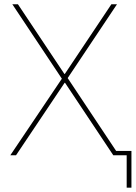

<svg xmlns="http://www.w3.org/2000/svg" viewBox="-20 -718 630 888"><path d="M565.9 149.9V0H503.9L280.8 -335H278.8L54.2 0H27.8L266.1 -354L37.1 -698.2H63L277.8 -376H279.8L495.1 -698.2H521L293 -356.9L517.1 -20H587.9V149.9Z"/></svg>

Font: Anuphan Thin
Style: Regular
Weight: 250
Designer: Mike Abbink, Paul van der Laan, Pieter van Rosmalen, Mint Tantisuwanna
Foundry: Bold Monday; Cadson Demak
Version: Version 3.002;hotconv 1.0.109;makeotfexe 2.5.65596